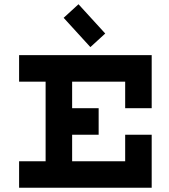

<svg xmlns="http://www.w3.org/2000/svg" viewBox="-20 -885 796 905"><path d="M70 -625H695V-375H570V-500H320V-375H445V-250H320V-125H570V-250H695V0H70V-125H195V-500H70ZM350 -865 476 -727 406 -663 280 -801Z"/></svg>

Font: Eyechart
Style: Regular
Weight: 400
Designer: Peter Wiegel
Foundry: Peter Wiegel
Version: Version 1.000